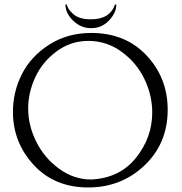

<svg xmlns="http://www.w3.org/2000/svg" viewBox="-20 -815 801 845"><path d="M382 -670Q532 -670 625 -571Q718 -472 718 -332Q718 -184 616 -87Q514 10 368 10Q220 10 128.5 -89Q37 -188 37 -323Q37 -411 76.5 -489Q116 -567 196.5 -618.5Q277 -670 382 -670ZM381 -25Q507 -31 578.5 -120.5Q650 -210 650 -320Q650 -395 616 -466.5Q582 -538 516 -586.5Q450 -635 369 -635Q291 -635 228.5 -588.5Q166 -542 135 -474.5Q104 -407 104 -337Q104 -263 139.5 -191.5Q175 -120 240 -72.5Q305 -25 381 -25ZM486 -795H492Q492 -759 460 -725Q428 -691 381 -691Q336 -691 302 -724Q268 -757 268 -795H274Q277 -776 302.5 -753Q328 -730 380 -730Q464 -730 486 -795Z"/></svg>

Font: Forum
Style: Regular
Weight: 400
Designer: Denis Masharov
Foundry: Denis Masharov
Version: Version 1.000